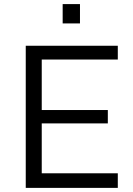

<svg xmlns="http://www.w3.org/2000/svg" viewBox="-20 -912 648 932"><path d="M284.2 -798.3H368.2V-892.1H284.2ZM105 0H551.8V-70.8H182.6V-313H503.4V-377.9H182.6V-623H551.8V-689.9H105Z"/></svg>

Font: HK Grotesk
Style: Regular
Weight: 400
Designer: Alfredo Marco Pradil and Stefan Peev
Foundry: Hanken Design Co.
Version: Version 1.045;PS 001.045;hotconv 1.0.88;makeotf.lib2.5.64775